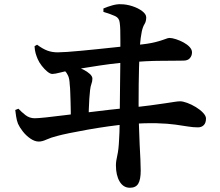

<svg xmlns="http://www.w3.org/2000/svg" viewBox="-20 -820 1040 906"><path d="M593 66Q562 66 544.5 36.5Q527 7 527 -40Q527 -59 533.5 -86.5Q540 -114 542 -163Q544 -191 544.5 -233Q545 -275 545.5 -323.5Q546 -372 546.5 -419Q547 -466 547.5 -504Q548 -542 548 -562Q548 -602 548 -630Q548 -658 547.5 -678Q547 -698 545 -712Q543 -735 523.5 -744Q504 -753 468 -764V-780Q489 -789 511 -795Q533 -801 550 -800Q576 -800 604 -791Q632 -782 651 -767.5Q670 -753 670 -738Q670 -719 662 -706.5Q654 -694 649 -671Q643 -640 641 -612.5Q639 -585 638 -558Q637 -535 636 -499.5Q635 -464 634.5 -421Q634 -378 634 -329.5Q634 -281 635.5 -232.5Q637 -184 639 -138Q641 -99 642.5 -68.5Q644 -38 644 -15Q644 27 632.5 46.5Q621 66 593 66ZM314 -248Q314 -268 314 -291.5Q314 -315 313 -339Q312 -363 311.5 -384.5Q311 -406 309 -421Q308 -448 301.5 -462.5Q295 -477 286 -485Q277 -493 270 -498L273 -510Q291 -511 308.5 -510Q326 -509 345 -503Q359 -499 375.5 -490.5Q392 -482 404 -471Q416 -460 416 -449Q416 -436 411.5 -424.5Q407 -413 405 -394Q403 -379 401.5 -354.5Q400 -330 399 -302.5Q398 -275 398 -250ZM163 -152Q144 -152 123.5 -166Q103 -180 87.5 -200Q72 -220 65 -236Q59 -251 56 -271Q53 -291 52 -301L67 -307Q81 -292 100 -277Q119 -262 144 -262Q159 -262 197 -266Q235 -270 286 -276.5Q337 -283 392 -289.5Q447 -296 497 -302Q547 -308 582 -311Q648 -317 691.5 -323Q735 -329 762 -333Q789 -337 804.5 -339.5Q820 -342 830 -342Q843 -342 863.5 -334.5Q884 -327 904.5 -314.5Q925 -302 938.5 -287.5Q952 -273 952 -261Q952 -240 941.5 -229.5Q931 -219 914 -219Q892 -219 867.5 -223Q843 -227 807.5 -232Q772 -237 718.5 -238.5Q665 -240 583 -234Q543 -231 493.5 -224Q444 -217 395.5 -208.5Q347 -200 308.5 -192Q270 -184 252 -179Q220 -171 199.5 -161.5Q179 -152 163 -152ZM227 -471Q217 -471 203.5 -482Q190 -493 177.5 -509Q165 -525 158 -541Q152 -555 148 -569Q144 -583 143 -602L155 -609Q182 -589 204 -581Q226 -573 252 -573Q268 -573 297 -575Q326 -577 363 -580.5Q400 -584 439 -588Q478 -592 515 -596Q552 -600 581.5 -603Q611 -606 626 -608Q681 -613 712 -621Q743 -629 758 -635Q773 -641 779 -641Q792 -641 810.5 -635Q829 -629 846.5 -619.5Q864 -610 875 -598Q886 -586 886 -573Q886 -557 876 -545.5Q866 -534 846 -534Q830 -534 803 -533.5Q776 -533 741 -533Q706 -533 667 -531Q628 -529 588 -526Q547 -524 498 -517.5Q449 -511 403.5 -503.5Q358 -496 325 -491Q296 -486 267.5 -478.5Q239 -471 227 -471Z"/></svg>

Font: Noto Serif JP ExtraLight
Style: Bold
Weight: 700
Version: Version 2.003-H1;hotconv 1.1.1;makeotfexe 2.6.0